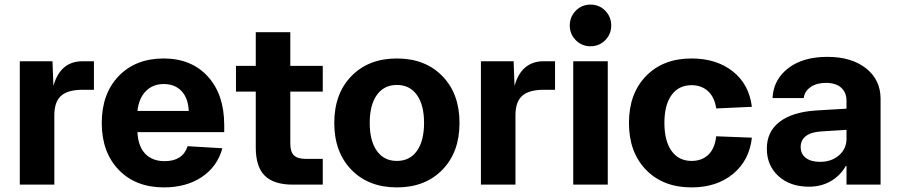

<svg xmlns="http://www.w3.org/2000/svg" viewBox="-20 -802 3903 834"><path d="M66 0V-536H208L212 -429Q242 -536 339 -536H388V-412H339Q275 -412 245.5 -386Q216 -360 216 -301V0Z M692 12Q569 12 495.5 -64.5Q422 -141 422 -268Q422 -395 495.5 -471.5Q569 -548 691 -548Q811 -548 882.5 -470Q954 -392 954 -258V-228H577Q580 -166 611 -134Q642 -102 695 -102Q774 -102 795 -167L946 -158Q924 -78 856.5 -33Q789 12 692 12ZM577 -320H800Q797 -377 768 -407Q739 -437 691 -437Q644 -437 613.5 -406Q583 -375 577 -320Z M1252 0Q1169 0 1130 -39Q1091 -78 1091 -161V-404H1005V-516H1091V-662H1241V-516H1382V-404H1241V-179Q1241 -142 1257 -127Q1273 -112 1307 -112H1382V0Z M1901.5 -64.5Q1827 12 1704 12Q1581 12 1506.5 -64.5Q1432 -141 1432 -268Q1432 -395 1506.5 -471.5Q1581 -548 1704 -548Q1827 -548 1901.5 -471.5Q1976 -395 1976 -268Q1976 -141 1901.5 -64.5ZM1617 -146.5Q1648 -103 1704 -103Q1760 -103 1791 -146.5Q1822 -190 1822 -268Q1822 -346 1791 -389.5Q1760 -433 1704 -433Q1648 -433 1617 -389.5Q1586 -346 1586 -268Q1586 -190 1617 -146.5Z M2069 0V-536H2211L2215 -429Q2245 -536 2342 -536H2391V-412H2342Q2278 -412 2248.5 -386Q2219 -360 2219 -301V0Z M2545 -601Q2507 -601 2481 -627.5Q2455 -654 2455 -691Q2455 -729 2481 -755.5Q2507 -782 2545 -782Q2583 -782 2609 -755.5Q2635 -729 2635 -691Q2635 -654 2609 -627.5Q2583 -601 2545 -601ZM2470 0V-536H2620V0Z M2984 12Q2860 12 2786 -64.5Q2712 -141 2712 -268Q2712 -395 2786 -471.5Q2860 -548 2984 -548Q3092 -548 3163 -492Q3234 -436 3246 -338L3091 -331Q3084 -380 3055.5 -406Q3027 -432 2984 -432Q2928 -432 2897 -389Q2866 -346 2866 -268Q2866 -190 2897 -146.5Q2928 -103 2984 -103Q3029 -103 3057 -130Q3085 -157 3091 -210L3246 -204Q3235 -105 3164 -46.5Q3093 12 2984 12Z M3494 9Q3412 9 3361.5 -37Q3311 -83 3311 -156V-157Q3311 -230 3366 -272.5Q3421 -315 3523 -322L3657 -330V-364Q3657 -400 3634 -421Q3611 -442 3568 -442Q3528 -442 3502.5 -425Q3477 -408 3472 -381L3471 -376H3336V-382Q3342 -459 3405.5 -507Q3469 -555 3574 -555Q3679 -555 3742 -505Q3805 -455 3805 -373V0H3657V-81H3654Q3630 -39 3588.5 -15Q3547 9 3494 9ZM3458 -163Q3458 -133 3480.5 -116Q3503 -99 3542 -99Q3592 -99 3624.5 -127.5Q3657 -156 3657 -199V-238L3545 -231Q3502 -228 3480 -210.5Q3458 -193 3458 -164Z"/></svg>

Font: Txt Sans
Style: Bold
Weight: 700
Designer: Open Source
Foundry: XRLN
Version: Version 1.0